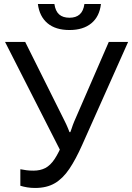

<svg xmlns="http://www.w3.org/2000/svg" viewBox="-20 -922 656 953"><path d="M154 11Q134 11 115.5 8Q97 5 81 0V-82Q97 -79 111.5 -77Q126 -75 146 -75Q180 -75 205 -88Q230 -101 251 -132.5Q272 -164 294 -218L295 -144L5 -714H105L301 -321Q305 -314 309 -304.5Q313 -295 317.5 -285Q322 -275 325 -266H329Q332 -273 335 -282.5Q338 -292 341.5 -301.5Q345 -311 348 -318L520 -714H616L388 -203Q356 -131 324 -83.5Q292 -36 252 -12.5Q212 11 154 11ZM325 -773Q256 -773 216 -806.5Q176 -840 168 -902H250Q255 -867 273.5 -850.5Q292 -834 325 -834Q357 -834 375.5 -850.5Q394 -867 399 -902H481Q474 -840 433.5 -806.5Q393 -773 325 -773Z"/></svg>

Font: Noto Sans Ambassadori
Style: Regular
Weight: 400
Designer: Monotype Design Team
Foundry: Monotype Imaging Inc.
Version: Version 2.013